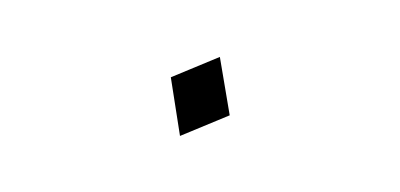

<svg xmlns="http://www.w3.org/2000/svg" viewBox="-28 -387 556 267"><g transform="rotate(-15 250.0 -253.0)"><path d="M291 -298.8 217.8 -289.1 209 -207 283.2 -216.8Z"/></g></svg>

Font: Comic Neue Angular
Style: Regular
Weight: 400
Designer: Craig Rozynski
Foundry: Craig Rozynski
Version: Version 2.003